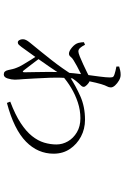

<svg xmlns="http://www.w3.org/2000/svg" viewBox="163 -774 673 1040"><g transform="rotate(90 500.0 -254.5)"><path d="M392 -256 394 -294Q446 -328 502.5 -353Q559 -378 629 -378Q679 -378 720.5 -356Q762 -334 787.5 -296Q813 -258 813 -208Q813 -166 797 -128.5Q781 -91 748 -58.5Q715 -26 662.5 0Q610 26 538 45L531 27Q602 0 647 -29.5Q692 -59 717.5 -91Q743 -123 753 -156.5Q763 -190 763 -223Q763 -256 746 -285.5Q729 -315 697 -334Q665 -353 621 -353Q577 -353 535 -339Q493 -325 456.5 -303Q420 -281 392 -256ZM391 -318 388 -255Q368 -223 340.5 -183Q313 -143 285 -103.5Q257 -64 235 -34Q228 -25 223 -19.5Q218 -14 210 -14Q203 -14 198 -22Q193 -30 193 -41Q193 -50 197.5 -59Q202 -68 211 -79Q262 -141 306.5 -197.5Q351 -254 391 -318ZM307 -316Q295 -309 288 -300Q281 -291 271 -291Q257 -291 237.5 -307.5Q218 -324 213 -342Q211 -350 210 -357.5Q209 -365 209 -372L223 -378Q232 -360 240.5 -351Q249 -342 259 -342Q267 -342 286 -349.5Q305 -357 328.5 -368Q352 -379 371.5 -388.5Q391 -398 398 -402Q405 -405 409 -406Q413 -407 420 -403Q430 -399 440.5 -388.5Q451 -378 451 -371Q451 -364 445.5 -358Q440 -352 432 -344Q426 -338 419 -329Q412 -320 405.5 -310.5Q399 -301 393 -291L396 -336Q399 -341 402 -350Q405 -359 408 -369Q391 -361 373 -352Q355 -343 338 -334Q321 -325 307 -316ZM276 -126 289 -142Q301 -126 315.5 -106.5Q330 -87 343 -70.5Q356 -54 362 -46Q372 -34 372 -51Q372 -74 371 -109Q370 -144 370 -185.5Q370 -227 373 -267Q377 -321 383.5 -369.5Q390 -418 395 -455.5Q400 -493 400 -513Q400 -527 396 -531Q392 -535 382 -538Q375 -540 364.5 -543Q354 -546 341 -548V-563Q351 -566 362 -568.5Q373 -571 386 -571Q401 -571 416.5 -562Q432 -553 443 -541Q454 -529 454 -518Q454 -507 448.5 -497.5Q443 -488 436 -465Q433 -455 428.5 -436.5Q424 -418 419 -393.5Q414 -369 409.5 -341Q405 -313 403 -284Q400 -238 401.5 -191.5Q403 -145 405.5 -106.5Q408 -68 409 -46Q410 -32 411 -20.5Q412 -9 412 2Q412 20 405.5 41Q399 62 384 62Q374 62 368.5 56.5Q363 51 360 38Q357 24 354.5 13.5Q352 3 347 -9Q343 -21 330.5 -42Q318 -63 303.5 -86.5Q289 -110 276 -126Z"/></g></svg>

Font: Early Summer Mincho VF
Style: Regular
Weight: 250
Designer: GuiWonder
Version: Version 1.002